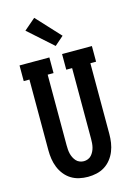

<svg xmlns="http://www.w3.org/2000/svg" viewBox="-144 -1057 789 1138"><g transform="rotate(-15 250.0 -488.5)"><path d="M250 8Q223 8 196.5 2Q170 -4 147.5 -18Q125 -32 108 -53.5Q91 -75 81 -100Q71 -125 67 -151.5Q63 -178 63 -205V-639H28V-735H211V-639H175V-205Q175 -192 176 -179Q177 -166 180 -153.5Q183 -141 189 -129Q195 -117 203.5 -107.5Q212 -98 224.5 -93Q237 -88 250 -88Q263 -88 275.5 -93Q288 -98 296.5 -107.5Q305 -117 311 -129Q317 -141 320 -153.5Q323 -166 324 -179Q325 -192 325 -205V-639H289V-735H472V-639H437V-205Q437 -178 433 -151.5Q429 -125 419 -100Q409 -75 392 -53.5Q375 -32 352.5 -18Q330 -4 303.5 2Q277 8 250 8ZM265 -791 115 -925 185 -985 320 -839Z"/></g></svg>

Font: Iosevka Gothic
Style: Bold
Weight: 700
Monospace: yes
Designer: Belleve Invis
Foundry: Belleve Invis
Version: Version 15.5.1; ttfautohint (v1.8.4)